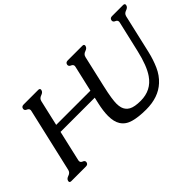

<svg xmlns="http://www.w3.org/2000/svg" viewBox="-83 -1103 1540 1540"><g transform="rotate(-45 687.0 -333.0)"><path d="M670.4 -330.6H282.2L222.7 -71.3Q221.7 -65.9 221.2 -61.5Q221.2 -43.9 239.5 -37.1Q257.8 -30.3 257.8 -16.1Q257.8 -13.2 257.3 -10.3Q252.9 9.8 230 9.8H64.5Q46.4 9.8 46.4 -3.9Q46.4 -6.8 47.4 -10.3Q51.8 -28.8 78.1 -37.4Q104.5 -45.9 110.4 -71.3L235.4 -613.8Q236.3 -618.7 236.8 -623Q236.8 -640.1 218.5 -647.5Q200.2 -654.8 200.2 -669.4Q200.2 -672.4 200.7 -675.3Q205.1 -695.3 228 -695.3H393.1Q411.6 -695.3 411.6 -681.6Q411.6 -678.7 410.6 -675.3Q406.2 -656.2 379.9 -647.5Q353.5 -638.7 347.7 -613.8L297.4 -395H685.5L735.8 -613.8Q736.8 -618.7 737.3 -623Q737.3 -640.1 719 -647.5Q700.7 -654.8 700.7 -669.4Q700.7 -672.4 701.2 -675.3Q705.6 -695.3 728.5 -695.3H894Q912.1 -695.3 912.1 -681.6Q912.1 -678.7 911.1 -675.3Q906.7 -656.2 880.4 -647.5Q854 -638.7 848.1 -613.8L788.1 -352.1Q771 -277.8 765.1 -236.8Q759.3 -195.8 759.3 -174.8Q759.3 -147.9 765.1 -127Q775.9 -89.8 809.8 -70.8Q843.8 -51.8 913.6 -51.8Q1033.2 -51.8 1098.6 -147Q1146 -215.3 1177.7 -352.1L1238.3 -613.8Q1239.3 -619.1 1239.7 -623.5Q1239.7 -640.6 1221.7 -647.7Q1203.6 -654.8 1203.6 -669.4Q1203.6 -672.4 1204.1 -675.3Q1208.5 -695.3 1231 -695.3H1355.5Q1374 -695.3 1374 -681.6Q1374 -678.7 1373 -675.3Q1368.7 -656.2 1342.3 -647.5Q1315.9 -638.7 1310.1 -613.8L1234.9 -287.1Q1217.8 -213.4 1190.4 -151.9Q1163.1 -90.3 1116.2 -47.4Q1033.7 28.8 895 28.8Q809.6 28.8 751.7 12.5Q693.8 -3.9 666.5 -47.9Q642.1 -85.9 642.1 -151.9Q642.1 -207 659.2 -281.7Z"/></g></svg>

Font: Caudex
Style: Bold
Weight: 700
Italic angle: -13°
Version: Version 1.04